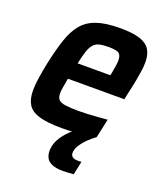

<svg xmlns="http://www.w3.org/2000/svg" viewBox="-132 -606 755 886"><g transform="rotate(20 245.5 -163.0)"><path d="M207 8Q138 8 97.5 -4Q57 -16 41 -42.5Q25 -69 25 -111Q25 -139 30.5 -175Q36 -211 45 -254Q60 -323 76.5 -372.5Q93 -422 119.5 -454.5Q146 -487 190.5 -502.5Q235 -518 306 -518Q368 -518 403 -506.5Q438 -495 453 -471Q468 -447 468 -409Q468 -390 464.5 -365.5Q461 -341 456 -314Q451 -287 443 -254L435 -216H158Q154 -192 150.5 -173.5Q147 -155 147 -142Q147 -120 156.5 -110Q166 -100 189.5 -96.5Q213 -93 255 -93Q272 -93 296 -94Q320 -95 345.5 -97Q371 -99 395 -101L375 -8Q356 -4 327.5 0Q299 4 267.5 6Q236 8 207 8ZM176 -298H336L339 -309Q343 -331 345.5 -347Q348 -363 348 -374Q348 -393 341.5 -402.5Q335 -412 321 -415Q307 -418 284 -418Q257 -418 239.5 -413.5Q222 -409 211 -396.5Q200 -384 192 -360.5Q184 -337 176 -298ZM282 192Q248 192 228 183.5Q208 175 200 160Q192 145 192 126Q192 87 218.5 50Q245 13 291 -18L375 -8Q359 3 340 21Q321 39 308 59.5Q295 80 295 98Q295 110 303.5 117Q312 124 334 124Q336 124 338.5 124Q341 124 348 123L334 189Q322 190 308 191Q294 192 282 192Z"/></g></svg>

Font: Saira SemiCondensed SemiBold
Style: Italic
Weight: 600
Width: 4
Italic angle: -12°
Designer: Hector Gatti with collaboration of the Omnibus-Type team
Foundry: Omnibus-Type
Version: Version 1.101